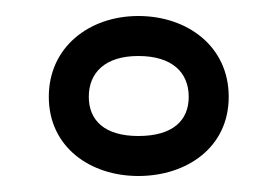

<svg xmlns="http://www.w3.org/2000/svg" viewBox="-20 -190 342 240"><path d="M152.9 -20C110.8 -20 91 -39.5 91 -69C91 -99.3 111.6 -120 152.9 -120C195.1 -120 215.9 -99.5 215.9 -69C215.9 -39.3 196 -20 152.9 -20ZM152.9 30C213.3 30 265.9 -5.5 265.9 -69C265.9 -132.1 214.2 -170 152.9 -170C91.8 -170 41 -131.3 41 -69C41 -6.2 92.7 30 152.9 30Z"/></svg>

Font: Asimov
Style: WidOu
Weight: 500
Designer: Google
Version: Version 2.000980; 2014